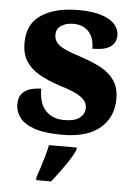

<svg xmlns="http://www.w3.org/2000/svg" viewBox="-54 -591 605 854"><g transform="rotate(5 248.0 -164.0)"><path d="M238 10Q159 10 113 -6Q67 -22 47 -49Q27 -76 27 -108Q27 -139 42 -156Q57 -173 80 -179.5Q103 -186 127 -186Q127 -120 158 -88Q189 -56 239 -56Q289 -56 310.5 -74Q332 -92 332 -117Q332 -137 319.5 -152Q307 -167 280.5 -180Q254 -193 210 -206Q152 -225 113.5 -247.5Q75 -270 55 -302.5Q35 -335 35 -383Q35 -468 97 -508.5Q159 -549 261 -549Q327 -549 367.5 -535Q408 -521 426 -499Q444 -477 444 -454Q444 -419 419 -401Q394 -383 338 -383Q338 -433 312.5 -459.5Q287 -486 245 -486Q213 -486 191 -472Q169 -458 169 -431Q169 -411 180 -396.5Q191 -382 219 -369Q247 -356 297 -340Q346 -324 384 -303Q422 -282 443 -250Q464 -218 464 -170Q464 -88 406.5 -39Q349 10 238 10ZM140 208Q147 189 155.5 162.5Q164 136 171.5 109Q179 82 183 61H307V71Q298 92 281 118.5Q264 145 244 172Q224 199 207 221H140Z"/></g></svg>

Font: Noto Serif Kannada ExtraBold
Style: Regular
Weight: 800
Version: Version 2.003